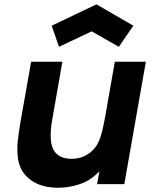

<svg xmlns="http://www.w3.org/2000/svg" viewBox="-20 -846 702 882"><path d="M251 -631 217.5 -728 423 -826 592.5 -728 526 -631 401 -702ZM650 -562.5 551 0H426L436.5 -58.5L427 -50Q391.5 -14.5 343 1Q296 16.5 247 16.5Q145 16.5 93.5 -45Q70.5 -72.5 63.5 -112Q57.5 -152 61 -191Q63 -211.5 66.2 -236Q69.5 -260.5 75 -290.5L123 -562.5H266.5L220 -297Q201 -189 231.5 -149Q255 -116.5 309.5 -116.5Q352 -116.5 384.5 -138.5Q422.5 -162.5 439.5 -210.5Q445 -225.5 451.2 -252Q457.5 -278.5 464.5 -317.5L507.5 -562.5Z"/></svg>

Font: Russisch Sans ExtraBold
Style: Italic
Weight: 800
Width: 4
Italic angle: -10°
Designer: Michael Sharanda (font) & Cristiano Sobral (main changes)
Foundry: Michael Sharanda
Version: Version 2.00;September 8, 2020;FontCreator 13.0.0.2681 64-bi